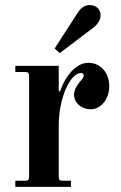

<svg xmlns="http://www.w3.org/2000/svg" viewBox="-20 -732 474 752"><path d="M194 -542 214 -524 346 -624C363 -637 374 -654 374 -672C374 -696 356 -712 332 -712C314 -712 299 -705 283 -680ZM40 0H258V-24H226C214 -24 210 -28 210 -40V-241C210 -350 256 -446 297 -446C305 -446 308 -441 308 -436C308 -429 301 -421 294 -413C282 -399 270 -381 270 -361C270 -329 299 -304 335 -304C377 -304 408 -346 408 -394C408 -446 375 -486 326 -486C275 -486 234 -430 215 -374L210 -375V-474H40V-450H78C90 -450 94 -446 94 -434V-40C94 -28 90 -24 78 -24H40Z"/></svg>

Font: Old Standard
Style: Bold
Weight: 700
Designer: Alexey Kryukov <alexios@thessalonica.org.ru>
Version: Version 2.0.2